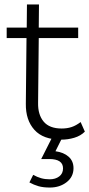

<svg xmlns="http://www.w3.org/2000/svg" viewBox="-20 -619 401 862"><path d="M255 8Q174 8 134.5 -36Q95 -80 96 -153L99 -448H10V-495H100L101 -599H155L154 -495H331V-448H154L151 -157Q150 -104 176 -73Q202 -42 257 -42Q281 -42 301 -48.5Q321 -55 342 -71L361 -28Q342 -9 313.5 -0.5Q285 8 255 8ZM204 223Q174 223 153 217Q132 211 112 200L129 166Q147 176 164.5 181Q182 186 203 186Q229 186 246 173Q263 160 263 137Q263 95 201 95H165L222 -18H268L229 60Q266 65 288 84.5Q310 104 310 136Q310 175 279 199Q248 223 204 223Z"/></svg>

Font: Livvic Light
Style: Regular
Weight: 300
Designer: Jacques Le Bailly, Baron von Fonthausen
Version: Version 1.001; ttfautohint (v1.8.2)